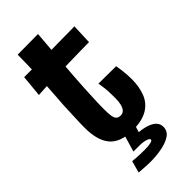

<svg xmlns="http://www.w3.org/2000/svg" viewBox="-248 -661 881 881"><g transform="rotate(-45 193.0 -220.0)"><path d="M200 10Q160 10 131.5 -1Q103 -12 86 -33Q69 -54 61 -84.5Q53 -115 53 -155Q53 -189 55 -225Q57 -261 58 -298Q61 -337 63 -369.5Q65 -402 67 -430.5Q69 -459 70 -487Q71 -515 72 -544.5Q73 -574 73 -609L206 -610Q202 -562 198.5 -518.5Q195 -475 191.5 -435.5Q188 -396 185.5 -359.5Q183 -323 181 -289Q179 -250 177.5 -216Q176 -182 176 -151Q176 -128 178 -111Q180 -94 187.5 -85.5Q195 -77 210 -77Q224 -77 232.5 -86.5Q241 -96 245 -112.5Q249 -129 249 -151Q249 -168 248.5 -185Q248 -202 246 -219.5Q244 -237 241 -253L355 -252Q358 -235 360 -219.5Q362 -204 363 -189Q364 -174 364 -160Q364 -110 349 -71.5Q334 -33 298 -11.5Q262 10 200 10ZM11 -409 21 -515Q24 -515 34.5 -515Q45 -515 59 -515Q73 -515 87.5 -514.5Q102 -514 114.5 -514Q127 -514 136 -514Q151 -514 177.5 -514.5Q204 -515 233.5 -515.5Q263 -516 289.5 -516Q316 -516 332.5 -516.5Q349 -517 349 -517L345 -418Q345 -418 330.5 -418Q316 -418 292.5 -417.5Q269 -417 242 -416.5Q215 -416 190.5 -415.5Q166 -415 150 -415Q130 -415 106.5 -414Q83 -413 61.5 -412Q40 -411 25.5 -410Q11 -409 11 -409ZM156 170Q137 170 119 168.5Q101 167 83 166L99 108Q104 109 117.5 110Q131 111 147.5 111.5Q164 112 179 112Q202 112 216 108.5Q230 105 230 99Q230 90 206.5 84.5Q183 79 134 81L155 33Q234 32 273 48.5Q312 65 312 98Q312 125 289.5 140.5Q267 156 231 163Q195 170 156 170ZM225 0 201 81H134L158 0Z"/></g></svg>

Font: Truculenta ExtraBold
Style: Regular
Weight: 800
Version: Version 1.002